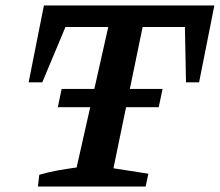

<svg xmlns="http://www.w3.org/2000/svg" viewBox="-20 -684 806 704"><path d="M766 -664 710 -382H662L658 -585H503L396 -67L524 -47L514 0H119L124 -43Q157 -53 191 -59Q225 -65 261 -70L377 -585H220L135 -382H85L141 -664ZM206 -358H576L562 -291H192Z"/></svg>

Font: Piazzolla Thin
Style: Bold Italic
Weight: 700
Italic angle: -11.3°
Version: Version 2.005